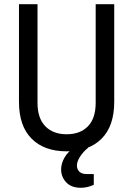

<svg xmlns="http://www.w3.org/2000/svg" viewBox="-20 -706 632 911"><path d="M296 12Q190 12 130 -48Q70 -108 70 -223V-686H158V-218Q158 -145 195 -107Q232 -69 296 -69Q361 -69 397.5 -107Q434 -145 434 -218V-686H522V-223Q522 -108 462 -48Q402 12 296 12ZM364 185Q318 185 294 159Q270 133 270 98Q270 69 287 40Q304 11 338 -9H397L398 -5Q373 16 359 38.5Q345 61 345 79Q345 97 356.5 108.5Q368 120 393 120H425V171Q409 178 394 181.5Q379 185 364 185Z"/></svg>

Font: Archivo Narrow
Style: Regular
Weight: 400
Designer: Hector Gatti
Foundry: Omnibus-Type
Version: Version 3.002